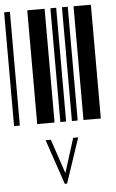

<svg xmlns="http://www.w3.org/2000/svg" viewBox="-60 -631 601 992"><g transform="rotate(-5 240.0 -135.0)"><path d="M0 0V-590H30V0ZM120 0V-590H210V0ZM240 0V-590H270V0ZM300 0V-590H330V0ZM360 0V-590H450V0ZM156 87H183L243 265L299 87H325L247 320H235Z"/></g></svg>

Font: Libre Barcode 39 Text
Style: Regular
Weight: 400
Version: Version 1.005; ttfautohint (v1.8.3)